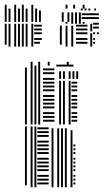

<svg xmlns="http://www.w3.org/2000/svg" viewBox="-53 -788 436 808"><path d="M60 -8H52V-256H60ZM84 0H76V-256H84ZM100 0H92V-256H100ZM152 -12H104V-20H152ZM152 -28H104V-36H152ZM152 -44H104V-52H152ZM152 -68H104V-76H152ZM152 -84H104V-92H152ZM152 -100H104V-108H152ZM152 -116H104V-124H152ZM152 -140H104V-148H152ZM152 -156H104V-164H152ZM152 -172H104V-180H152ZM152 -188H104V-196H152ZM152 -212H104V-220H152ZM152 -228H104V-236H152ZM152 -244H104V-252H152ZM172 0H164V-248H172ZM196 0H188V-248H196ZM212 0H204V-248H212ZM228 0H220V-248H228ZM252 0H244V-192H252ZM264 -12H256V-20H264ZM264 -28H256V-36H264ZM264 -44H256V-52H264ZM264 -68H256V-76H264ZM264 -84H256V-92H264ZM264 -100H256V-108H264ZM264 -116H256V-124H264ZM264 -140H256V-148H264ZM264 -156H256V-164H264ZM264 -172H256V-180H264ZM252 -192H244V-240H252ZM60 -264H52V-504H60ZM84 -264H76V-512H84ZM100 -264H92V-512H100ZM116 -264H108V-512H116ZM176 -276H128V-284H176ZM176 -292H128V-300H176ZM176 -308H128V-316H176ZM176 -332H128V-340H176ZM176 -348H128V-356H176ZM176 -364H128V-372H176ZM176 -380H128V-388H176ZM176 -404H128V-412H176ZM176 -420H128V-428H176ZM176 -436H128V-444H176ZM176 -452H128V-460H176ZM176 -476H128V-484H176ZM176 -492H128V-500H176ZM204 -264H196V-448H204ZM220 -264H212V-448H220ZM244 -264H236V-448H244ZM272 -276H248V-284H272ZM272 -292H248V-300H272ZM272 -308H248V-316H272ZM272 -332H248V-340H272ZM272 -348H248V-356H272ZM272 -364H248V-372H272ZM272 -380H248V-388H272ZM272 -404H248V-412H272ZM272 -420H248V-428H272ZM272 -436H248V-444H272ZM204 -456H196V-488H204ZM220 -456H212V-488H220ZM244 -456H236V-488H244ZM260 -456H252V-488H260ZM276 -456H268V-488H276ZM256 -508H184V-516H256ZM84 -512H76V-528H84ZM116 -512H108V-528H116ZM156 -512H148V-528H156ZM236 -512H228V-528H236ZM-25 -600H-33V-688H-25ZM-9 -592H-17V-688H-9ZM15 -592H7V-688H15ZM31 -592H23V-688H31ZM47 -592H39V-688H47ZM63 -592H55V-688H63ZM87 -592H79V-688H87ZM115 -604H91V-612H115ZM123 -620H91V-628H123ZM123 -644H91V-652H123ZM123 -660H91V-668H123ZM123 -676H91V-684H123ZM207 -600H199V-680H207ZM231 -592H223V-680H231ZM255 -592H247V-680H255ZM315 -604H267V-612H315ZM315 -620H267V-628H315ZM315 -644H267V-652H315ZM315 -660H267V-668H315ZM315 -676H267V-684H315ZM231 -688H223V-696H231ZM255 -688H247V-696H255ZM271 -688H263V-696H271ZM287 -688H279V-696H287ZM303 -688H295V-696H303ZM335 -592H327V-648H335ZM347 -604H339V-612H347ZM347 -620H339V-628H347ZM347 -644H339V-652H347ZM363 -644H355V-652H363ZM335 -656H327V-688H335ZM363 -668H339V-676H363ZM363 -684H339V-692H363ZM-25 -696H-33V-744H-25ZM-9 -696H-17V-744H-9ZM15 -696H7V-744H15ZM31 -696H23V-744H31ZM47 -696H39V-744H47ZM63 -696H55V-744H63ZM87 -696H79V-744H87ZM103 -696H95V-744H103ZM119 -696H111V-744H119ZM215 -696H207V-736H215ZM239 -696H231V-736H239ZM255 -696H247V-736H255ZM271 -696H263V-736H271ZM287 -696H279V-736H287ZM363 -708H291V-716H363ZM363 -724H291V-732H363ZM-25 -744H-33V-752H-25ZM-9 -744H-17V-752H-9ZM15 -744H7V-752H15ZM31 -744H23V-752H31ZM47 -744H39V-752H47ZM63 -744H55V-752H63ZM87 -744H79V-752H87ZM103 -744H95V-752H103ZM295 -744H287V-752H295ZM311 -744H303V-752H311ZM327 -744H319V-752H327ZM351 -744H343V-752H351ZM-25 -752H-33V-768H-25ZM15 -752H7V-768H15ZM47 -752H39V-768H47ZM87 -752H79V-768H87ZM231 -752H223V-768H231ZM263 -752H255V-768H263ZM303 -752H295V-768H303Z"/></svg>

Font: Rubik Lines
Style: Regular
Weight: 400
Designer: Hubert and Fischer, NaN
Foundry: Hubert and Fischer, NaN
Version: Version 2.201